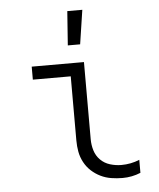

<svg xmlns="http://www.w3.org/2000/svg" viewBox="-54 -798 707 853"><g transform="rotate(-5 300.0 -372.0)"><path d="M458 8Q433 8 408 4Q383 0 360.5 -11Q338 -22 319.5 -39Q301 -56 289 -78.5Q277 -101 272.5 -125.5Q268 -150 268 -176V-462H99V-520H332V-176Q332 -150 339.5 -125.5Q347 -101 365 -83Q383 -65 408 -57.5Q433 -50 458 -50Q479 -50 499.5 -54Q520 -58 539 -66V-8Q520 0 499.5 4Q479 8 458 8ZM267 -600 278 -752H345L322 -600Z"/></g></svg>

Font: Iosevka Light Extended
Style: Regular
Weight: 300
Width: 7
Monospace: yes
Designer: Belleve Invis
Foundry: Belleve Invis
Version: Version 32.5.0; ttfautohint (v1.8.4)